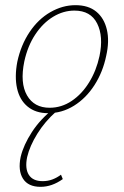

<svg xmlns="http://www.w3.org/2000/svg" viewBox="-20 -433 479 743"><path d="M166 5Q118 5 87 -20.5Q56 -46 46 -91Q36 -136 47 -194Q61 -259 94.5 -309Q128 -359 175 -386Q222 -413 272 -413Q322 -413 352.5 -388Q383 -363 393.5 -318.5Q404 -274 391 -217Q378 -154 345.5 -103.5Q313 -53 266.5 -24Q220 5 166 5ZM172 -16Q218 -16 257.5 -42.5Q297 -69 325 -114.5Q353 -160 365 -216Q381 -292 356 -342Q331 -392 268 -392Q225 -392 185.5 -368Q146 -344 116.5 -299.5Q87 -255 74 -195Q57 -112 84.5 -64Q112 -16 172 -16ZM137 290Q89 290 69 258.5Q49 227 60 174Q71 128 103.5 78Q136 28 187 -12L197 -1Q154 37 124.5 84.5Q95 132 85 175Q76 219 91.5 243.5Q107 268 145 268Q165 268 182.5 261.5Q200 255 216 243L223 260Q202 275 180.5 282.5Q159 290 137 290Z"/></svg>

Font: Ysabeau Office Thin
Style: Italic
Weight: 250
Italic angle: -12°
Designer: Christian Thalmann (Catharsis Fonts)
Version: Version 2.001;gftools[0.9.30]; featfreeze: tnum,lnum,ss02